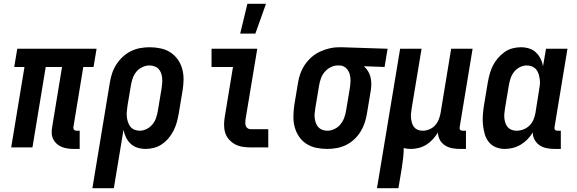

<svg xmlns="http://www.w3.org/2000/svg" viewBox="-20 -777 3040 1012"><path d="M368 8Q351 8 335 5.5Q319 3 304.5 -3Q290 -9 278.5 -19.5Q267 -30 260 -44.5Q253 -59 252.5 -75.5Q252 -92 255 -108L307 -424H221L151 0H39L109 -424H55L71 -520H489L473 -424H419L367 -108Q366 -104 367 -100Q368 -96 370.5 -93Q373 -90 376.5 -89Q380 -88 384 -88H400V8Z M467 215 559 -342Q563 -367 571 -391Q579 -415 593.5 -437.5Q608 -460 627.5 -478Q647 -496 670.5 -507.5Q694 -519 719 -523.5Q744 -528 768 -528Q798 -528 826.5 -522Q855 -516 878 -501Q901 -486 917 -463.5Q933 -441 940.5 -413.5Q948 -386 947.5 -356.5Q947 -327 942 -298L922 -178Q918 -155 912 -133Q906 -111 895.5 -90Q885 -69 870 -50.5Q855 -32 835 -18Q815 -4 792.5 2Q770 8 748 8Q725 8 704.5 1.5Q684 -5 668.5 -19.5Q653 -34 644 -53Q635 -72 631 -93L580 215ZM716 -88Q735 -88 753 -97Q771 -106 784 -122Q797 -138 803 -156.5Q809 -175 812 -193L832 -313Q834 -327 835 -340.5Q836 -354 834.5 -367.5Q833 -381 828.5 -393Q824 -405 815.5 -414Q807 -423 794 -427.5Q781 -432 767 -432Q749 -432 730 -423Q711 -414 698.5 -398.5Q686 -383 679.5 -364.5Q673 -346 670 -327L652 -220Q650 -205 648.5 -190Q647 -175 648.5 -161Q650 -147 654.5 -133.5Q659 -120 667 -109.5Q675 -99 688.5 -93.5Q702 -88 716 -88Z M1246 -600 1284 -757H1382L1326 -600ZM1300 0Q1279 0 1257.5 -3.5Q1236 -7 1218 -17Q1200 -27 1186.5 -42.5Q1173 -58 1167 -77.5Q1161 -97 1161 -119Q1161 -141 1165 -163L1208 -424H1095V-520H1336L1274 -147Q1273 -138 1273 -129.5Q1273 -121 1275.5 -113.5Q1278 -106 1285 -101Q1292 -96 1301 -96H1394V0Z M1705 8Q1675 8 1646.5 2Q1618 -4 1595 -19Q1572 -34 1556.5 -56.5Q1541 -79 1533.5 -106.5Q1526 -134 1526.5 -163.5Q1527 -193 1531 -222L1551 -342Q1555 -367 1564 -391.5Q1573 -416 1588 -437.5Q1603 -459 1623 -476.5Q1643 -494 1667 -505Q1691 -516 1716 -522Q1741 -528 1766 -528H1781L2023 -520L2007 -424L1898 -428Q1911 -416 1920 -401.5Q1929 -387 1933 -370Q1937 -353 1937 -334.5Q1937 -316 1934 -298L1914 -178Q1910 -153 1902 -129Q1894 -105 1880 -82.5Q1866 -60 1846.5 -42Q1827 -24 1803.5 -12.5Q1780 -1 1754.5 3.5Q1729 8 1705 8ZM1706 -88Q1724 -88 1743 -97Q1762 -106 1774.5 -121.5Q1787 -137 1794 -155.5Q1801 -174 1804 -193L1824 -313Q1827 -333 1827.5 -352Q1828 -371 1822.5 -388.5Q1817 -406 1803.5 -418.5Q1790 -431 1771 -432H1759Q1741 -432 1722.5 -422.5Q1704 -413 1691 -397.5Q1678 -382 1671.5 -363.5Q1665 -345 1662 -327L1642 -207Q1640 -193 1638.5 -179.5Q1637 -166 1639 -152.5Q1641 -139 1645.5 -127Q1650 -115 1658.5 -106Q1667 -97 1679.5 -92.5Q1692 -88 1706 -88Z M1967 215 2089 -520H2202L2150 -207Q2148 -193 2146.5 -180Q2145 -167 2146.5 -154Q2148 -141 2151.5 -128.5Q2155 -116 2163 -106.5Q2171 -97 2182.5 -92.5Q2194 -88 2208 -88Q2225 -88 2242.5 -95Q2260 -102 2272.5 -115.5Q2285 -129 2292 -146Q2299 -163 2302 -180L2358 -520H2471L2403 -108Q2402 -104 2402.5 -100Q2403 -96 2405.5 -93Q2408 -90 2411.5 -89Q2415 -88 2419 -88H2436V8H2403Q2382 8 2362 4Q2342 0 2325 -11Q2308 -22 2298.5 -39.5Q2289 -57 2288 -78Q2276 -59 2261 -42.5Q2246 -26 2227.5 -14.5Q2209 -3 2188 2.5Q2167 8 2146 8Q2136 8 2127 7Q2118 6 2108 3Q2108 29 2105 55Q2102 81 2098 107L2080 215Z M2641 8Q2615 8 2592.5 -1.5Q2570 -11 2555.5 -29.5Q2541 -48 2534.5 -72Q2528 -96 2525.5 -120.5Q2523 -145 2525 -171Q2527 -197 2531 -222L2551 -342Q2555 -365 2561 -387Q2567 -409 2577.5 -430Q2588 -451 2603.5 -469.5Q2619 -488 2638.5 -502Q2658 -516 2680.5 -522Q2703 -528 2725 -528Q2748 -528 2769 -521.5Q2790 -515 2805 -500.5Q2820 -486 2829.5 -467Q2839 -448 2842 -427L2858 -520H2971L2903 -108Q2902 -104 2902.5 -100Q2903 -96 2905.5 -93Q2908 -90 2911.5 -89Q2915 -88 2919 -88H2936V8H2903Q2882 8 2861.5 4Q2841 0 2824.5 -11Q2808 -22 2798 -40Q2788 -58 2788 -79Q2777 -60 2760.5 -43Q2744 -26 2724.5 -14.5Q2705 -3 2683.5 2.5Q2662 8 2641 8ZM2702 -88Q2720 -88 2738 -94.5Q2756 -101 2770 -114.5Q2784 -128 2791.5 -145.5Q2799 -163 2802 -180L2821 -300Q2824 -315 2825.5 -330Q2827 -345 2825 -359Q2823 -373 2819 -386.5Q2815 -400 2806.5 -410.5Q2798 -421 2784.5 -426.5Q2771 -432 2757 -432Q2738 -432 2720 -423Q2702 -414 2689.5 -398Q2677 -382 2671 -363.5Q2665 -345 2662 -327L2642 -207Q2640 -193 2638.5 -179.5Q2637 -166 2638.5 -153Q2640 -140 2644 -128Q2648 -116 2656.5 -106.5Q2665 -97 2677 -92.5Q2689 -88 2702 -88Z"/></svg>

Font: Iosevka SS18
Style: Bold Italic
Weight: 700
Italic angle: -9°
Monospace: yes
Designer: Belleve Invis
Foundry: Belleve Invis
Version: Version 25.1.1; ttfautohint (v1.8.4)